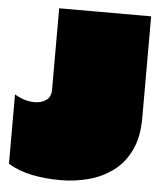

<svg xmlns="http://www.w3.org/2000/svg" viewBox="-54 -797 721 863"><g transform="rotate(5 306.5 -365.5)"><path d="M14 -347Q28 -339 43 -332.5Q58 -326 74 -323Q90 -320 104 -320Q135 -320 156.5 -335Q178 -350 178 -382Q178 -390 178 -417Q178 -444 178 -483Q178 -522 178 -565Q178 -608 178 -647Q178 -686 178 -714Q178 -742 178 -750H593Q593 -711 593 -648Q593 -585 593 -519Q593 -487 593 -456Q593 -425 593 -397.5Q593 -370 593 -347.5Q593 -325 593 -310.5Q593 -296 593 -291Q593 -204 564 -144.5Q535 -85 486 -49Q437 -13 376 3Q315 19 251 19Q183 19 123 7Q63 -5 14 -34Z"/></g></svg>

Font: Climate Crisis
Style: Regular
Weight: 400
Version: Version 1.003